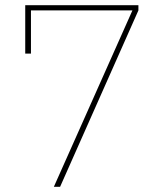

<svg xmlns="http://www.w3.org/2000/svg" viewBox="-20 -718 640 738"><path d="M211 0 512 -678V-698H77V-512H99V-678H489L187 0Z"/></svg>

Font: IBM Plex Arabic Thin
Style: Regular
Weight: 100
Designer: Mike Abbink, Paul van der Laan, Pieter van Rosmalen, Wael Morcos, Khajak Apelian
Foundry: Bold Monday
Version: Version 1.0